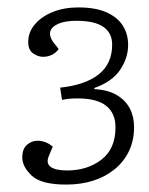

<svg xmlns="http://www.w3.org/2000/svg" viewBox="-20 -859 402 517"><path d="M325 -738Q325 -703 303.5 -671Q282 -639 234 -622V-619Q271 -617 294.5 -603Q318 -589 329.5 -567Q341 -545 341 -517Q341 -481 327.5 -452.5Q314 -424 289 -403.5Q264 -383 231 -372.5Q198 -362 158 -362Q91 -362 65.5 -386Q40 -410 40 -435Q40 -458 52.5 -469Q65 -480 81 -480Q92 -480 102.5 -476Q113 -472 122 -464L112 -440Q103 -420 116 -410Q129 -400 161 -400Q215 -400 253 -429Q291 -458 291 -516Q291 -554 266 -574Q241 -594 189 -594Q176 -594 166 -593Q156 -592 147 -590L142 -623Q209 -630 245.5 -658.5Q282 -687 282 -739Q282 -770 258.5 -786.5Q235 -803 186 -803Q155 -803 137 -795Q119 -787 115.5 -774.5Q112 -762 123 -746L138 -727Q131 -717 120 -711.5Q109 -706 96 -706Q83 -706 69.5 -715Q56 -724 56 -746Q56 -772 73.5 -793Q91 -814 121.5 -826.5Q152 -839 191 -839Q238 -839 267.5 -825.5Q297 -812 311 -789.5Q325 -767 325 -738Z"/></svg>

Font: Literata 18pt ExtraLight
Style: Italic
Weight: 250
Italic angle: -2°
Designer: Latin by Veronika Burian and Jose Scaglione. Greek by Irene Vlachou. Cyrillic by Vera Evstafieva
Foundry: TypeTogether
Version: Version 3.103;gftools[0.9.29]